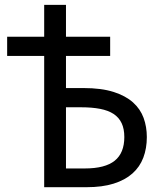

<svg xmlns="http://www.w3.org/2000/svg" viewBox="-20 -780 683 800"><path d="M254.9 -413.1H328.1Q402.3 -413.1 452.9 -397Q503.4 -380.9 534.2 -353.3Q564.9 -325.7 578.4 -288.6Q591.8 -251.5 591.8 -209Q591.8 -161.6 577.1 -123Q562.5 -84.5 531.7 -57.1Q501 -29.8 453.6 -14.9Q406.2 0 340.8 0H164.1V-546.9H9.8V-627H164.1V-759.8H254.9V-627H439V-546.9H254.9ZM254.9 -78.1H333Q418 -78.1 458 -110.4Q498 -142.6 498 -209Q498 -243.2 486.8 -266.8Q475.6 -290.5 453.4 -305.2Q431.2 -319.8 397.2 -326.4Q363.3 -333 317.9 -333H254.9Z"/></svg>

Font: Droid Sans
Style: Regular
Weight: 400
Foundry: Ascender Corporation
Version: Version 1.00 build 114